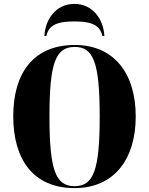

<svg xmlns="http://www.w3.org/2000/svg" viewBox="-20 -956 765 986"><path d="M208 -771H218C229 -819 259 -846 362 -846C465 -846 494 -819 506 -771H516C512 -856 457 -936 362 -936C267 -936 212 -856 208 -771ZM363 10C565 10 677 -137 677 -358C677 -580 565 -725 364 -725C151 -725 48 -580 48 -359C48 -137 151 10 363 10ZM363 0C266 0 234 -81 234 -358C234 -634 266 -715 364 -715C460 -715 492 -634 492 -358C492 -81 460 0 363 0Z"/></svg>

Font: Noto Serif Display Condensed Black
Style: Regular
Weight: 900
Width: 3
Designer: Monotype Design Team
Foundry: Monotype Imaging Inc.
Version: Version 2.009